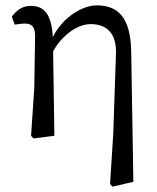

<svg xmlns="http://www.w3.org/2000/svg" viewBox="-20 -507 588 717"><path d="M96 0 105 10 183 0 178 -345C177 -442 153 -485 96 -485C62 -485 43 -469 24 -445L35 -415C48 -417 61 -419 74 -419C103 -419 111 -401 111 -372L108 -178L96 0ZM391 180 400 190 478 172 470 -313C468 -443 420 -487 341 -487C275 -487 182 -420 160 -320L173 -304C199 -362 261 -417 319 -417C378 -417 416 -383 413 -305L403 -9L391 180Z"/></svg>

Font: Source Serif Variable
Style: Regular
Weight: 389
Designer: Frank Grießhammer
Foundry: Adobe Systems Incorporated
Version: Version 3.001;hotconv 1.0.111;makeotfexe 2.5.65597